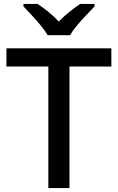

<svg xmlns="http://www.w3.org/2000/svg" viewBox="-20 -961 603 981"><path d="M335 0H227V-621H13V-714H549V-621H335ZM224 -781Q210 -804 188 -831Q166 -858 142 -883.5Q118 -909 100 -928V-941H172Q198 -924 226.5 -901Q255 -878 280 -851Q307 -878 335.5 -901Q364 -924 390 -941H463V-928Q445 -909 420.5 -883.5Q396 -858 373.5 -831Q351 -804 338 -781Z"/></svg>

Font: Noto Sans Arabic Med
Style: Regular
Weight: 500
Designer: Monotype Design Team, Nadine Chahine, Nizar Qandah and Khaled Hosny
Foundry: Monotype Imaging Inc.
Version: Version 2.012; ttfautohint (v1.8.4.7-5d5b)